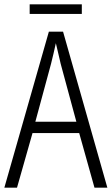

<svg xmlns="http://www.w3.org/2000/svg" viewBox="-20 -860 512 880"><path d="M413 0 343 -250H129L58 0H0L204 -715H269L472 0ZM258 -568Q253 -591 247 -615.5Q241 -640 236 -662Q231 -639 225.5 -615.5Q220 -592 214 -568L142 -302H330ZM355 -840V-796H116V-840Z"/></svg>

Font: Noto Sans Georgian Condensed Light
Style: Regular
Weight: 300
Width: 3
Designer: Monotype Design Team, Akaki Razmadze
Foundry: Google LLC
Version: Version 2.005; ttfautohint (v1.8.4.7-5d5b)